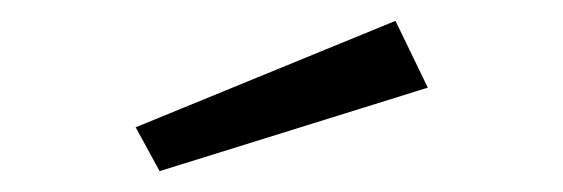

<svg xmlns="http://www.w3.org/2000/svg" viewBox="-20 -809 540 184"><path d="M390 -725 133 -645 110 -687 359 -789Z"/></svg>

Font: Kaisei HarunoUmi
Style: Regular
Weight: 400
Designer: Font-Kai, 金井和夫
Foundry: KAZUO KANAI
Version: Version 5.003